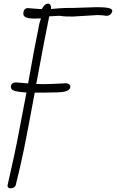

<svg xmlns="http://www.w3.org/2000/svg" viewBox="-20 -1006 631 1045"><path d="M591 -948Q591 -937 582 -928.5Q573 -920 560 -920Q532 -924 510 -924L378 -916Q330 -916 319 -918Q308 -920 300 -920L248 -917Q224 -803 181 -568Q179 -554 177 -549Q189 -548 214 -548Q251 -548 344 -553Q363 -547 363 -535Q363 -515 330 -507Q307 -502 222 -502H169Q131 -295 111 -197Q91 -99 66 0Q64 9 55.5 14Q47 19 38 19Q21 19 21 3Q21 0 44 -100Q68 -201 119 -476L124 -503H114Q77 -506 58 -512Q39 -518 39 -533Q39 -546 49 -552.5Q59 -559 74 -557Q123 -553 133 -552Q169 -757 195 -881L203 -906L166 -905Q108 -905 107 -930Q107 -958 128 -962L195 -957H208Q222 -986 242 -986Q258 -986 258 -962Q257 -960 257 -957L305 -961Q321 -963 383 -963L509 -967Q591 -967 591 -948Z"/></svg>

Font: Bad Script
Style: Regular
Weight: 400
Italic angle: -10°
Designer: Roman Shchyukin (Gaslight Type Foundry), Cyreal (Charset Expansion)
Foundry: Gaslight
Version: Version 2.000